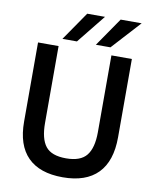

<svg xmlns="http://www.w3.org/2000/svg" viewBox="-98 -974 852 1063"><g transform="rotate(10 328.5 -443.0)"><path d="M64.5 -252V-697H180V-265Q180 -176 213 -134Q246 -92 328 -92Q409.5 -92 443.2 -134.5Q477 -177 477 -265V-697H592V-257Q592 -122.5 525 -54Q458 14.5 328 14.5Q198 14.5 131.2 -52.8Q64.5 -120 64.5 -252ZM194 -740 305 -901H405L275.5 -740ZM382 -740 493 -901H611L464 -740Z"/></g></svg>

Font: HK Grotesk SemiBold
Style: Regular
Weight: 600
Designer: Alfredo Marco Pradil
Foundry: Hanken Design Co.
Version: Version 3.001;FEAKit 1.0